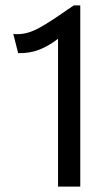

<svg xmlns="http://www.w3.org/2000/svg" viewBox="-20 -687 410 708"><path d="M47 -491 29 -562Q34 -561 44 -561Q82 -561 122.5 -583Q163 -605 231 -653Q238 -657 252 -667H276V1H194V-544Q159 -517 124 -503.5Q89 -490 47 -491Z"/></svg>

Font: Bellota Text
Style: Bold
Weight: 700
Designer: Kemie Guaida
Foundry: Kemie Guaida
Version: Version 4.001